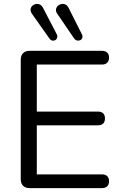

<svg xmlns="http://www.w3.org/2000/svg" viewBox="-20 -966 624 986"><path d="M133 0Q110.5 0 98.5 -12Q86.5 -24 86.5 -46.5V-658.5Q86.5 -681 98.5 -693Q110.5 -705 133 -705H503.5Q521 -705 530.5 -696Q540 -687 540 -670.5Q540 -653 530.5 -643.8Q521 -634.5 503.5 -634.5H169V-393H482.5Q500.5 -393 509.8 -384Q519 -375 519 -358Q519 -340.5 509.8 -331.5Q500.5 -322.5 482.5 -322.5H169V-70.5H503.5Q521 -70.5 530.5 -61.5Q540 -52.5 540 -35.5Q540 -18 530.5 -9Q521 0 503.5 0ZM360 -769.5 275 -894Q266 -906.5 267.5 -917.2Q269 -928 276.2 -935.2Q283.5 -942.5 294.2 -945Q305 -947.5 315.5 -943Q326 -938.5 332.5 -925L400.5 -790Q405.5 -780 402.8 -771.8Q400 -763.5 392.2 -759.8Q384.5 -756 375.8 -758Q367 -760 360 -769.5ZM234 -768 145 -894Q136 -906.5 137 -917.2Q138 -928 145 -935.2Q152 -942.5 162.5 -945Q173 -947.5 183.5 -943.2Q194 -939 201 -925.5L271 -791Q276 -781.5 273.8 -773Q271.5 -764.5 264.5 -760.2Q257.5 -756 249 -757.5Q240.5 -759 234 -768Z"/></svg>

Font: Nunito ExtraLight
Style: Regular
Weight: 200
Designer: Vernon Adams
Foundry: Vernon Adams
Version: Version 3.602;April 4, 2023;FontCreator 14.0.0.2856 64-bit